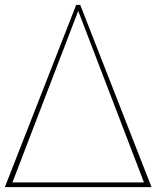

<svg xmlns="http://www.w3.org/2000/svg" viewBox="-20 -770 644 790"><path d="M0 0 293.5 -750H310.1L603.5 0ZM31.2 -19.5H572.3L301.8 -725.1Z"/></svg>

Font: Spartan MB Thin
Style: Regular
Weight: 100
Designer: Matt Bailey, Mirko Velimirovic
Foundry: Matt Bailey
Version: Version 1.005